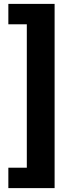

<svg xmlns="http://www.w3.org/2000/svg" viewBox="-20 -808 355 988"><path d="M261 -788V160H23V55H118V-683H23V-788Z"/></svg>

Font: Teko SemiBold
Style: Regular
Weight: 600
Designer: Manushi Parikh, Jonny Pinhorn
Foundry: Indian Type Foundry
Version: Version 1.106;PS 1.0;hotconv 1.0.78;makeotf.lib2.5.61930; tt